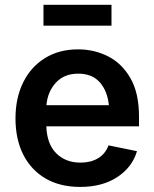

<svg xmlns="http://www.w3.org/2000/svg" viewBox="-20 -755 631 787"><path d="M308.6 11.2Q226.1 11.2 166.7 -23.4Q107.4 -58.1 75.4 -121.1Q43.5 -184.1 43.5 -269.5Q43.5 -353.5 75 -417.2Q106.4 -481 164.3 -516.8Q222.2 -552.7 300.3 -552.7Q366.7 -552.7 423.6 -523.7Q480.5 -494.6 515.1 -433.8Q549.8 -373 549.8 -277.3V-237.3H169.9Q172.4 -164.6 210.7 -126.5Q249 -88.4 310.1 -88.4Q352.1 -88.4 382.1 -106.4Q412.1 -124.5 424.8 -159.2L541.5 -135.3Q522 -69.3 460.7 -29.1Q399.4 11.2 308.6 11.2ZM170.4 -323.7H426.3Q420.4 -382.3 388.9 -417.7Q357.4 -453.1 300.8 -453.1Q242.7 -453.1 208.7 -415.8Q174.8 -378.4 170.4 -323.7ZM437 -735.4V-649.9H158.2V-735.4Z"/></svg>

Font: Inter-SemiBold
Style: Regular
Weight: 600
Designer: Rasmus Andersson
Foundry: rsms
Version: Version 4.000;git-a52131595